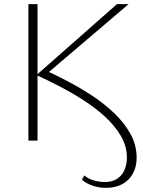

<svg xmlns="http://www.w3.org/2000/svg" viewBox="-20 -678 692 926"><path d="M490 228Q460 228 429.5 218.5Q399 209 375 189L387 168Q406 185 433.5 192.5Q461 200 484 200Q522 200 546 183.5Q570 167 581 140Q592 113 592 82Q592 27 562.5 -23Q533 -73 484.5 -117Q436 -161 377.5 -198Q319 -235 261.5 -264.5Q204 -294 156 -316L544 -658H600L200 -317L197 -340Q247 -317 306.5 -286Q366 -255 424.5 -216.5Q483 -178 531.5 -131.5Q580 -85 609.5 -31.5Q639 22 639 83Q639 126 621 159Q603 192 570 210Q537 228 490 228ZM117 0V-658H161V0Z"/></svg>

Font: Ysabeau SC ExtraLight
Style: Regular
Weight: 250
Designer: Christian Thalmann (Catharsis Fonts)
Version: Version 2.001;gftools[0.9.30]; featfreeze: smcp